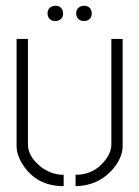

<svg xmlns="http://www.w3.org/2000/svg" viewBox="-20 -636 479 661"><path d="M143.6 -589.8Q143.6 -609.4 163.1 -615.2Q168 -616.2 170.9 -616.2Q190.4 -616.2 196.3 -597.7Q197.3 -593.8 197.3 -589.8Q197.3 -570.3 178.7 -564.5Q174.8 -563.5 170.9 -563.5Q150.4 -563.5 144.5 -582Q143.6 -586.9 143.6 -589.8ZM242.2 -589.8Q242.2 -609.4 261.7 -615.2Q266.6 -616.2 269.5 -616.2Q289.1 -616.2 294.9 -597.7Q295.9 -593.8 295.9 -589.8Q295.9 -570.3 277.3 -564.5Q273.4 -563.5 269.5 -563.5Q249 -563.5 243.2 -582Q242.2 -586.9 242.2 -589.8ZM37.1 -133.8V-502H76.2V-138.7Q76.2 -98.6 118.2 -63.5Q155.3 -34.2 199.2 -34.2V4.9Q107.4 4.9 59.6 -67.4Q37.1 -101.6 37.1 -133.8ZM240.2 4.9V-34.2Q303.7 -34.2 341.8 -84Q363.3 -111.3 363.3 -138.7V-502H402.3V-133.8Q402.3 -89.8 362.3 -46.9Q313.5 3.9 240.2 4.9Z"/></svg>

Font: Post No Bills Colombo Light
Style: Regular
Weight: 300
Designer: Kosala Senevirathne, Siva Puranthara, Lasantha Premarathna, Tharique Azeez
Foundry: Mooniak
Version: Version 1.220 ; ttfautohint (v1.6)